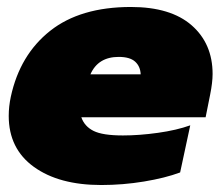

<svg xmlns="http://www.w3.org/2000/svg" viewBox="-20 -515 640 550"><path d="M5 -183Q5 -210 11 -238Q37 -358 123.5 -426.5Q210 -495 355 -495Q469 -495 529 -442.5Q589 -390 589 -303Q589 -279 582 -244L569 -179H213Q222 -153 248 -140Q274 -127 332 -127Q379 -127 432.5 -134.5Q486 -142 525 -156L496 -21Q453 -5 392.5 5Q332 15 270 15Q149 15 77 -37Q5 -89 5 -183ZM383 -302Q382 -325 367 -338.5Q352 -352 320 -352Q261 -352 239 -302Z"/></svg>

Font: Prompt Black
Style: Italic
Weight: 900
Italic angle: -12°
Designer: Katatrad Team
Foundry: CadsonDemak
Version: Version 1.001